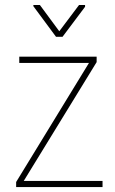

<svg xmlns="http://www.w3.org/2000/svg" viewBox="-20 -758 464 778"><path d="M395.5 -24.9V0H52.2V-24.9ZM371.6 -506.3 61 0H45.4V-20.5L356 -528.3H371.6ZM359.4 -528.3V-502.9H58.1V-528.3ZM141.6 -737.8 220.2 -631.3 300.3 -737.8H324.7V-730.5L233.4 -608.9H207L115.2 -732.9V-737.8Z"/></svg>

Font: Roboto Condensed Thin
Style: Regular
Weight: 250
Width: 3
Designer: Christian Robertson
Foundry: Google
Version: Version 3.009; 2024